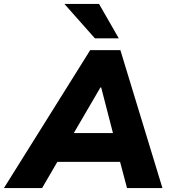

<svg xmlns="http://www.w3.org/2000/svg" viewBox="-73 -961 876 981"><path d="M-53 0 388 -705H542L757 0H576L527 -185L582 -134H178L248 -182L142 0ZM440 -514 283 -245 262 -281H546L514 -243L444 -514ZM412 -765 256 -941H433L534 -765Z"/></svg>

Font: Nunito Sans 10pt Black
Style: Italic
Weight: 900
Italic angle: -9°
Designer: Vernon Adams
Foundry: Vernon Adams
Version: Version 3.101;gftools[0.9.27]